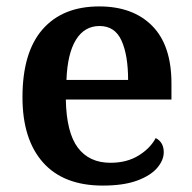

<svg xmlns="http://www.w3.org/2000/svg" viewBox="-20 -568 599 598"><path d="M300 10Q178 10 114 -62Q50 -134 50 -265Q50 -405 112.5 -476.5Q175 -548 289 -548Q394 -548 454 -487.5Q514 -427 514 -308V-258H185Q187 -155 222.5 -108Q258 -61 324 -61Q375 -61 411.5 -83.5Q448 -106 465 -138Q490 -125 490 -94Q490 -69 469.5 -45Q449 -21 407 -5.5Q365 10 300 10ZM379 -319Q379 -396 358.5 -441.5Q338 -487 290 -487Q243 -487 216.5 -444Q190 -401 187 -319Z"/></svg>

Font: Noto Naskh Arabic UI Semi
Style: Bold
Weight: 700
Designer: Monotype Design Team, David Williams, Mohamad Dakak and Nizar Qandah
Foundry: Monotype Imaging Inc.
Version: Version 2.014; ttfautohint (v1.8.4.7-5d5b)